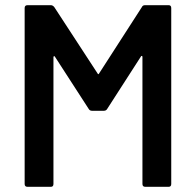

<svg xmlns="http://www.w3.org/2000/svg" viewBox="-20 -720 755 740"><path d="M75 -11V-689Q75 -700 86 -700H176Q183 -700 189 -693L356 -437Q359 -431 362 -437L527 -693Q530 -700 539 -700H630Q640 -700 640 -689V-11Q640 0 630 0H540Q529 0 529 -11V-501Q529 -504 526.5 -504.5Q524 -505 523 -502L393 -300Q389 -293 380 -293H335Q326 -293 322 -300L192 -501Q191 -504 188.5 -503.5Q186 -503 186 -500V-11Q186 0 176 0H86Q75 0 75 -11Z"/></svg>

Font: Barlow GEO Semi Bold
Style: Regular
Weight: 600
Designer: Jeremy Tribby
Foundry: Tribby Type
Version: Version 1.408